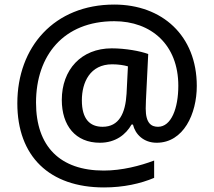

<svg xmlns="http://www.w3.org/2000/svg" viewBox="-20 -734 938 842"><path d="M843 -357C843 -578 691 -714 481 -714C218 -714 56 -528 56 -281C56 -49 196 88 436 88C522 88 597 71 656 46V-30C595 -7 515 14 435 14C243 14 138 -92 138 -284C138 -491 259 -641 481 -641C643 -641 762 -538 762 -358C762 -259 731 -178 673 -178C644 -178 619 -193 619 -258C619 -262 619 -273 620 -294L630 -497C596 -510 530 -522 470 -522C336 -522 251 -428 251 -296C251 -183 311 -108 418 -108C487 -108 532 -144 557 -188H563C573 -145 610 -108 667 -108C785 -108 843 -235 843 -357ZM339 -294C339 -373 375 -452 472 -452C499 -452 524 -448 541 -443L535 -323C530 -237 502 -178 430 -178C374 -178 339 -212 339 -294Z"/></svg>

Font: Noto Sans Medefaidrin Medium
Style: Regular
Weight: 500
Designer: Dalton Maag Ltd
Foundry: Dalton Maag Ltd
Version: Version 1.002